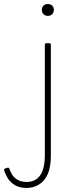

<svg xmlns="http://www.w3.org/2000/svg" viewBox="-135 -707 361 955"><path d="M103 -628Q90 -628 81.5 -636.5Q73 -645 73 -658Q73 -671 81.5 -679Q90 -687 103 -687Q116 -687 124.5 -679Q133 -671 133 -658Q133 -645 124.5 -636.5Q116 -628 103 -628ZM-3 228Q-85 228 -114 142L-115 138Q-115 133 -109.5 131Q-104 129 -100.5 128Q-97 127 -95 127Q-90 127 -88 133Q-67 198 -3 198Q88 198 88 64V-484Q88 -492 96 -492H110Q118 -492 118 -484V69Q118 176 57 212Q29 228 -3 228Z"/></svg>

Font: YamahaIndonesia935. App Thin
Style: Regular
Weight: 100
Designer: Dalton Maag Ltd
Foundry: Dalton Maag Ltd
Version: Version 1.002